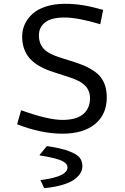

<svg xmlns="http://www.w3.org/2000/svg" viewBox="-20 -688 654 1007"><path d="M308.1 -59.1Q379.9 -59.1 416 -89.1Q452.1 -119.1 452.1 -172.9Q452.1 -212.4 426.3 -239Q400.4 -265.6 336.9 -285.2L266.1 -308.1Q175.8 -335.9 136 -381.6Q96.2 -427.2 96.2 -497.1Q96.2 -530.8 110.1 -561Q124 -591.3 150.6 -615.5Q177.2 -639.6 220.9 -653.8Q264.6 -668 319.8 -668Q370.6 -668 415.3 -660.6Q460 -653.3 521 -636.2L505.9 -561Q388.2 -596.2 317.9 -596.2Q249 -596.2 216.6 -570.6Q184.1 -544.9 184.1 -502.9Q184.1 -459.5 209.2 -432.1Q234.4 -404.8 299.8 -384.8L372.1 -361.8Q463.9 -332.5 502 -290.5Q540 -248.5 540 -176.8Q540 -87.9 478.5 -37.4Q417 13.2 307.1 13.2Q196.8 13.2 69.8 -36.1L90.8 -109.9Q231 -59.1 308.1 -59.1ZM211.9 298.8 192.9 258.8V256.8Q272.5 245.6 303.2 229Q334 212.4 334 190.9Q334 181.2 329.1 173.8Q324.2 166.5 309.8 158.2Q295.4 149.9 264.9 142.1Q234.4 134.3 188 127V124L226.1 78.1Q300.3 88.9 342.3 105Q384.3 121.1 398.2 139.4Q412.1 157.7 412.1 184.1Q412.1 201.7 402.8 218.3Q393.6 234.9 372.3 251.5Q351.1 268.1 309.8 280.8Q268.6 293.5 211.9 298.8Z"/></svg>

Font: IntelOne Mono
Style: Regular
Weight: 400
Designer: Fred Shallcrass
Foundry: Frere-Jones Type LLC
Version: Version 1.200;hotconv 1.1.0;makeotfexe 2.6.0;FJTRelease1.2